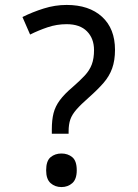

<svg xmlns="http://www.w3.org/2000/svg" viewBox="-20 -744 558 778"><path d="M190 -202V-220Q190 -258 197 -285.5Q204 -313 222.5 -338Q241 -363 273 -390Q304 -417 323.5 -438Q343 -459 352 -483Q361 -507 361 -541Q361 -588 332.5 -617Q304 -646 250 -646Q210 -646 173 -633.5Q136 -621 102 -604L71 -675Q111 -695 157 -709.5Q203 -724 250 -724Q341 -724 393.5 -676Q446 -628 446 -542Q446 -499 434.5 -467Q423 -435 399.5 -408Q376 -381 341 -350Q308 -321 290 -300.5Q272 -280 265 -260Q258 -240 258 -211V-202ZM229 14Q203 14 185 -2Q167 -18 167 -54Q167 -92 185 -107Q203 -122 229 -122Q255 -122 273 -107Q291 -92 291 -54Q291 -18 273 -2Q255 14 229 14Z"/></svg>

Font: ukannada85
Style: Book
Weight: 400
Designer: Jelle Bosma - Monotype Design Team
Foundry: Monotype Imaging Inc.
Version: Version 2.003